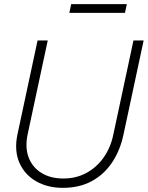

<svg xmlns="http://www.w3.org/2000/svg" viewBox="-20 -893 712 925"><path d="M282 12Q209 12 153.5 -20Q98 -52 73 -110Q48 -168 64 -245L161 -698H210L113 -245Q100 -182 118 -134.5Q136 -87 179.5 -60Q223 -33 285 -33Q347 -33 396.5 -60Q446 -87 479.5 -134.5Q513 -182 526 -245L623 -698H672L575 -245Q559 -169 520.5 -111Q482 -53 422.5 -20.5Q363 12 282 12ZM314 -831 323 -873H591L582 -831Z"/></svg>

Font: Azeret Mono Thin Thin
Style: Italic
Weight: 250
Italic angle: -12°
Version: Version 1.002